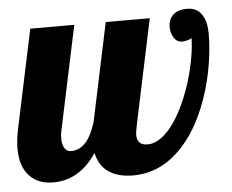

<svg xmlns="http://www.w3.org/2000/svg" viewBox="-51 -570 756 626"><g transform="rotate(-5 326.5 -257.0)"><path d="M23.4 -22.5Q-7.8 -53.7 -7.8 -113.8Q-7.8 -142.1 0 -179.2L67.9 -500H211.9L140.1 -160.2Q137.2 -147.9 137.2 -134.8Q137.2 -115.7 143.6 -104.5Q150.9 -90.8 167 -90.8Q194.3 -90.8 216.3 -115.7Q233.9 -136.7 247.1 -179.2L314.9 -500H459L387.2 -160.2Q381.8 -134.8 381.8 -124Q381.8 -108.4 390.1 -99.6Q398.4 -90.8 416 -90.8Q439.5 -90.8 461.9 -107.4Q484.4 -124 504.4 -153.3Q522.9 -180.2 538.8 -215.8Q554.7 -251.5 565.9 -289.6Q576.7 -326.7 582.8 -362.1Q588.9 -397.5 588.9 -424.8Q586.9 -420.4 574.7 -417.5Q566.9 -415 557.1 -415Q540 -415 530.3 -431.6Q521 -445.8 521 -465.8Q521 -490.2 536.6 -505.1Q552.2 -520 583 -520Q616.2 -520 632.3 -493.2Q646 -470.7 646 -433.1Q646 -391.6 638.9 -343.3Q631.8 -294.9 617.7 -248Q583.5 -136.7 525.4 -72.8Q455.1 5.9 360.8 5.9Q311.5 5.9 280.8 -15.1Q250 -36.1 241.2 -78.1Q209.5 -29.8 167 -9.3Q136.7 5.9 99.1 5.9Q51.3 5.9 23.4 -22.5Z"/></g></svg>

Font: Pattaya
Style: Regular
Weight: 400
Designer: Pablo Impallari / Thai characters Designed by Thanarat Vachiruckul and Suppakit Chalermlarp
Foundry: Pablo Impallari
Version: Version 1.007;September 16, 2023;FontCreator 15.0.0.2934 64-